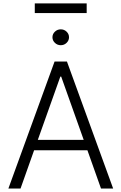

<svg xmlns="http://www.w3.org/2000/svg" viewBox="-20 -1080 696 1100"><path d="M97.7 0H28.1L292.6 -727.3H363.6L628.2 0H558.6L480.8 -219.1H175.4ZM196.7 -278.8H459.5L330.6 -641H325.6ZM476.6 -1060.4V-1005.3H179.3V-1060.4ZM328.1 -821Q308.6 -821 294.6 -834.5Q280.5 -848 280.5 -866.5Q280.5 -885.3 294.6 -898.6Q308.6 -911.9 328.1 -911.9Q347.7 -911.9 361.5 -898.6Q375.4 -885.3 375.4 -866.5Q375.4 -848 361.5 -834.5Q347.7 -821 328.1 -821Z"/></svg>

Font: Inter Zeller Light
Style: Regular
Weight: 300
Designer: Rasmus Andersson; Joe Bland
Foundry: zeller
Version: Version 3.015;git-dec3a8cb1